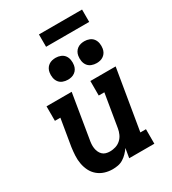

<svg xmlns="http://www.w3.org/2000/svg" viewBox="-219 -1033 1037 1157"><g transform="rotate(-30 300.0 -455.0)"><path d="M219 8Q190 8 163.5 -0.5Q137 -9 116.5 -26.5Q96 -44 84 -68Q72 -92 67 -119.5Q62 -147 63.5 -175.5Q65 -204 69 -233L100 -419H62V-520H237L187 -217Q184 -202 183 -187.5Q182 -173 184 -159Q186 -145 191.5 -132.5Q197 -120 206.5 -110.5Q216 -101 229.5 -97Q243 -93 258 -93Q278 -93 297.5 -99Q317 -105 332.5 -119Q348 -133 356.5 -152Q365 -171 368 -190L406 -419H367V-520H543L473 -101H512V0H337L348 -65Q337 -49 323 -34.5Q309 -20 292 -9.5Q275 1 256 4.5Q237 8 219 8ZM455 -594Q436 -594 419.5 -600.5Q403 -607 393 -620.5Q383 -634 380 -652Q377 -670 380 -688Q382 -701 388.5 -712.5Q395 -724 406 -732Q417 -740 429.5 -743Q442 -746 455 -746Q473 -746 489.5 -739.5Q506 -733 516 -719.5Q526 -706 529 -688Q532 -670 529 -652Q527 -639 520.5 -627.5Q514 -616 503 -608Q492 -600 479.5 -597Q467 -594 455 -594ZM255 -594Q236 -594 219.5 -600.5Q203 -607 193 -620.5Q183 -634 180 -652Q177 -670 180 -688Q182 -701 188.5 -712.5Q195 -724 206 -732Q217 -740 229.5 -743Q242 -746 255 -746Q273 -746 289.5 -739.5Q306 -733 316 -719.5Q326 -706 329 -688Q332 -670 329 -652Q327 -639 320.5 -627.5Q314 -616 303 -608Q292 -600 279.5 -597Q267 -594 255 -594ZM239 -832V-918H539V-832Z"/></g></svg>

Font: Iosevka Etoile Oblique
Style: Bold
Weight: 700
Italic angle: -9°
Designer: Belleve Invis
Foundry: Belleve Invis
Version: Version 15.5.2; ttfautohint (v1.8.4)